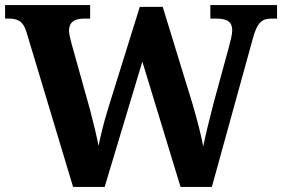

<svg xmlns="http://www.w3.org/2000/svg" viewBox="-20 -734 1108 754"><path d="M84 -608 267 0H391L539 -492L689 0H812L973 -583C991 -649 1010 -661 1049 -661H1068V-714H806V-661H829C873 -661 892 -648 892 -614C892 -599 884 -568 878 -546L819 -330C804 -271 787 -204 778 -159C770 -203 755 -261 736 -326L619 -707H529L404 -306C387 -251 376 -205 367 -161C359 -203 346 -256 333 -305L262 -559C257 -577 251 -602 251 -613C251 -646 271 -661 311 -661H334V-714H0V-661H13C52 -661 71 -650 84 -608Z"/></svg>

Font: Noto Serif Georgian Bold
Style: Regular
Weight: 700
Designer: Monotype Design Team, Akaki Razmadze
Foundry: Google LLC
Version: Version 2.003